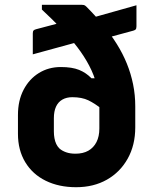

<svg xmlns="http://www.w3.org/2000/svg" viewBox="-20 -770 640 802"><path d="M550 -748Q550 -726 550 -704Q550 -682 550 -660Q550 -655 549 -651.5Q548 -648 545.5 -646Q543 -644 537 -642L408 -607Q396 -604 380 -603.5Q364 -603 348 -602.5Q332 -602 318 -598L117 -543Q117 -566 117 -587Q117 -608 117 -630Q117 -639 120 -642.5Q123 -646 131 -648L252 -680Q271 -685 287.5 -686Q304 -687 318.5 -687Q333 -687 344 -690ZM234 -490Q281 -490 310.5 -478Q340 -466 362 -443H406V-314Q376 -338 349 -351Q322 -364 282 -364Q258 -364 240.5 -354Q223 -344 214 -324.5Q205 -305 205 -276V-221Q205 -206 207.5 -192.5Q210 -179 215 -168.5Q220 -158 228 -150Q239 -140 256 -134Q273 -128 295 -128Q327 -128 349 -140.5Q371 -153 383 -176.5Q395 -200 395 -233V-326Q395 -373 384 -415Q373 -457 352.5 -496Q332 -535 303 -573Q274 -611 236.5 -650Q199 -689 155 -730V-750Q196 -750 238 -750Q280 -750 321 -750Q326 -750 330.5 -749Q335 -748 341 -742Q379 -704 411 -665Q443 -626 468 -586Q493 -546 510 -504Q527 -462 536 -417.5Q545 -373 545 -326V-238Q545 -164 513.5 -107.5Q482 -51 426.5 -19.5Q371 12 298 12Q226 12 171 -15Q116 -42 85.5 -92.5Q55 -143 55 -211V-290Q55 -350 78.5 -395Q102 -440 142.5 -465Q183 -490 234 -490Z"/></svg>

Font: Recursive ExtraBold
Style: Regular
Weight: 800
Version: Version 1.085